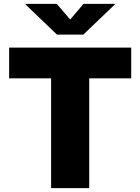

<svg xmlns="http://www.w3.org/2000/svg" viewBox="-20 -974 727 994"><path d="M27.3 -568.4V-727.5H659.2V-568.4H441.9V0H244.6V-568.4ZM273.9 -954.1 343.3 -873 412.6 -954.1H574.7V-951.2L411.6 -794.9H274.9L111.8 -951.2V-954.1Z"/></svg>

Font: Inter Black
Style: Regular
Weight: 900
Designer: Rasmus Andersson
Foundry: rsms
Version: Version 4.000;git-a52131595